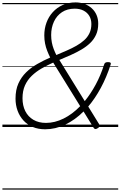

<svg xmlns="http://www.w3.org/2000/svg" viewBox="-20 -1055 1002 1595"><path d="M355 19Q298 19 252.5 0Q207 -19 175 -54Q143 -89 126 -135.5Q109 -182 109 -236Q109 -309 133 -362Q157 -415 197.5 -454.5Q238 -494 290 -523.5Q342 -553 397 -577Q384 -603 372.5 -632Q361 -661 354.5 -693Q348 -725 348 -761Q348 -817 366 -866.5Q384 -916 418.5 -954Q453 -992 501 -1013.5Q549 -1035 608 -1035Q647 -1035 681.5 -1022.5Q716 -1010 742 -986.5Q768 -963 782 -930.5Q796 -898 796 -858Q796 -806 778 -766.5Q760 -727 728.5 -697Q697 -667 656 -643Q615 -619 568 -598Q521 -577 473 -557L684 -215Q733 -275 774.5 -351.5Q816 -428 845 -519Q848 -530 855.5 -534.5Q863 -539 877 -539Q893 -539 898 -534Q903 -529 899 -518Q865 -413 817.5 -325Q770 -237 713 -170L803 -24Q809 -14 807 -6Q805 2 792 10Q779 18 771.5 17Q764 16 758 7L674 -129Q603 -58 521.5 -19.5Q440 19 355 19ZM362 -34Q435 -34 508 -70Q581 -106 646 -173L422 -535Q372 -513 326 -486.5Q280 -460 244 -425.5Q208 -391 187.5 -345.5Q167 -300 167 -239Q167 -178 190 -132Q213 -86 257 -60Q301 -34 362 -34ZM448 -598Q493 -617 535.5 -635.5Q578 -654 615 -675Q652 -696 680 -721.5Q708 -747 723.5 -780Q739 -813 739 -855Q739 -894 722 -922.5Q705 -951 674 -967Q643 -983 601 -983Q539 -983 495 -954Q451 -925 428 -875Q405 -825 405 -764Q405 -732 410.5 -703Q416 -674 426 -648Q436 -622 448 -598ZM0 510H962V520H0ZM0 -20H962V0H0ZM0 -505H962V-500H0ZM0 -1030H962V-1020H0Z"/></svg>

Font: Playwrite CO Guides
Style: Regular
Weight: 400
Designer: Veronika Burian, José Scaglione
Foundry: TypeTogether
Version: Version 1.003